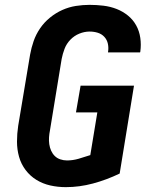

<svg xmlns="http://www.w3.org/2000/svg" viewBox="-20 -763 640 791"><path d="M251 8Q218 8 187 1Q156 -6 130 -22Q104 -38 85.5 -62.5Q67 -87 58.5 -117Q50 -147 50 -179.5Q50 -212 55 -245L104 -538Q109 -566 118.5 -593.5Q128 -621 145 -646Q162 -671 186 -690.5Q210 -710 237 -722Q264 -734 292.5 -738.5Q321 -743 349 -743Q378 -743 406.5 -739.5Q435 -736 460.5 -726Q486 -716 507 -699Q528 -682 541 -658.5Q554 -635 558 -607Q562 -579 558 -550Q558 -549 557.5 -548.5Q557 -548 557 -547H425Q425 -547 425 -547.5Q425 -548 425 -548Q428 -566 424.5 -582.5Q421 -599 410 -611Q399 -623 383 -628Q367 -633 349 -633Q328 -633 307 -624.5Q286 -616 270 -599.5Q254 -583 246 -562Q238 -541 234 -520L186 -227Q183 -212 182 -197.5Q181 -183 183 -169Q185 -155 190.5 -142.5Q196 -130 205.5 -120.5Q215 -111 228.5 -106.5Q242 -102 256 -102Q280 -102 304 -109Q328 -116 352 -124L381 -300H293L312 -410H532L473 -48Q419 -22 363 -7Q307 8 251 8Z"/></svg>

Font: Iosevka SS04 XBd Ex Obl
Style: Regular
Weight: 800
Width: 7
Italic angle: -9°
Monospace: yes
Designer: Belleve Invis
Foundry: Belleve Invis
Version: Version 19.0.0; ttfautohint (v1.8.4)